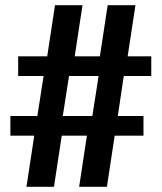

<svg xmlns="http://www.w3.org/2000/svg" viewBox="-20 -720 623 740"><path d="M82 0 112 -197H20V-273H124L148 -427H50V-503H162L192 -700H298L268 -503H365L395 -700H502L472 -503H563V-427H457L434 -273H533V-197H422L392 0H285L315 -197H218L188 0ZM222 -273H336L360 -427H246Z"/></svg>

Font: Cuprum SemiBold
Style: Regular
Weight: 600
Designer: Jovanny Lemonad
Foundry: Jovanny Lemonad
Version: Version 3.000